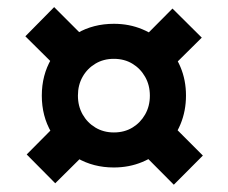

<svg xmlns="http://www.w3.org/2000/svg" viewBox="-20 -597 630 530"><path d="M294.1 -134.7Q237.8 -134.7 192.8 -160.8Q147.8 -186.9 121.6 -231.7Q95.4 -276.4 95.4 -333Q95.4 -389.6 121.7 -434.5Q148 -479.4 192.9 -505.3Q237.7 -531.3 294.4 -531.3Q336.8 -531.3 372.8 -516.2Q408.9 -501.1 436 -474.6Q463 -448 478.2 -411.9Q493.4 -375.8 493.4 -333.3Q493.4 -290.8 478.3 -254.3Q463.2 -217.8 436 -191.3Q408.9 -164.9 372.7 -149.8Q336.6 -134.7 294.1 -134.7ZM294.3 -231.4Q323.4 -231.4 345.5 -244.8Q367.6 -258.2 380.6 -281Q393.7 -303.8 393.7 -332.9Q393.7 -362.1 380.6 -384.9Q367.6 -407.8 345.4 -421.2Q323.3 -434.6 294.1 -434.6Q265.6 -434.6 243.3 -421.2Q220.9 -407.8 208 -385Q195.1 -362.2 195.1 -333.1Q195.1 -303.9 208.1 -281.1Q221.1 -258.2 243.5 -244.8Q265.9 -231.4 294.3 -231.4ZM132.5 -91.1 53.7 -170.6 149 -266.6 228.9 -186.7ZM459.8 -87.1 362.8 -184.7 437.8 -269.9 540 -167.6ZM145.9 -401.7 50 -496.8 129.5 -577.4 227.5 -479.4ZM442.4 -399.5 360.7 -477.3 456.1 -573.4 537 -493.1Z"/></svg>

Font: TikTok Sans Light
Style: Regular
Weight: 300
Version: Version 4.000